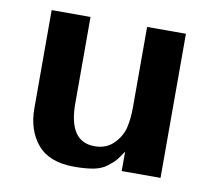

<svg xmlns="http://www.w3.org/2000/svg" viewBox="-63 -571 723 656"><g transform="rotate(10 298.0 -243.0)"><path d="M531.2 0H396.5V-67.4Q380.9 -43.9 374 -35.6Q367.2 -27.3 348.1 -12.2Q329.1 2.9 301.3 8.3Q273.4 13.7 233.4 13.7Q147.5 13.7 106.4 -34.7Q65.4 -83 65.4 -160.2V-500H200.2V-200.2Q200.2 -67.4 290 -67.4Q331.1 -67.4 356.4 -93.3Q381.8 -119.1 389.2 -150.4Q396.5 -181.6 396.5 -220.7V-500H531.2Z"/></g></svg>

Font: FreeUniversal
Style: Bold
Weight: 700
Version: Version 1.001